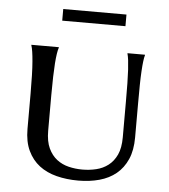

<svg xmlns="http://www.w3.org/2000/svg" viewBox="-51 -728 692 786"><g transform="rotate(5 295.0 -335.0)"><path d="M465.8 -326.2Q465.8 -369.6 465.3 -401.9Q464.8 -434.1 463.4 -457.5Q461.9 -481 460 -496.8Q458 -512.7 455.1 -522.9V-524.9H526.9V-522.9Q523.9 -512.7 522 -496.6Q520 -480.5 518.6 -456.8Q517.1 -433.1 516.6 -400.6Q516.1 -368.2 516.1 -324.2V-184.1Q516.1 -131.3 499.8 -94.2Q483.4 -57.1 454.6 -33.4Q425.8 -9.8 386 1.2Q346.2 12.2 298.8 12.2Q251 12.2 210 1.7Q168.9 -8.8 138.9 -31.7Q108.9 -54.7 91.6 -91.3Q74.2 -127.9 74.2 -180.2V-324.2Q74.2 -368.2 73.2 -400.6Q72.3 -433.1 70.3 -456.8Q68.4 -480.5 65.9 -496.6Q63.5 -512.7 60.1 -522.9V-524.9H172.9V-522.9Q169.4 -512.7 167 -496.8Q164.6 -481 162.8 -457.5Q161.1 -434.1 160.2 -401.9Q159.2 -369.6 159.2 -326.2V-180.2Q159.2 -136.7 172.4 -108.6Q185.5 -80.6 207 -64Q228.5 -47.4 255.9 -40.8Q283.2 -34.2 312 -34.2Q341.3 -34.2 368.9 -40.8Q396.5 -47.4 418.2 -64Q439.9 -80.6 452.9 -108.6Q465.8 -136.7 465.8 -180.2ZM177.2 -682.1H437V-634.3H177.2Z"/></g></svg>

Font: Marcellus SC
Style: Regular
Weight: 400
Designer: Astigmatic (AOETI)
Foundry: Astigmatic (AOETI)
Version: Version 1.001